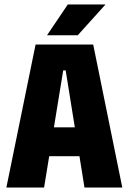

<svg xmlns="http://www.w3.org/2000/svg" viewBox="-20 -838 574 858"><path d="M8.5 0 139 -639H396.5L526.5 0H357.5L273.5 -523.5H262.5L177 0ZM149.5 -140V-269H383.5V-140ZM283 -818H451V-817.5L327.5 -680.5H190.5V-681Z"/></svg>

Font: Anek Odia SemiCondensed ExtraBold
Style: Regular
Weight: 800
Width: 4
Designer: Yesha Goshar & Mahesh Sahu (Odia), Yesha Goshar (Latin)
Foundry: Ek Type
Version: Version 1.003